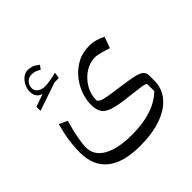

<svg xmlns="http://www.w3.org/2000/svg" viewBox="-203 -747 1165 1165"><g transform="rotate(-45 379.0 -164.5)"><path d="M644 -309.6Q611.8 -320.8 583.5 -327.9Q555.2 -335 543 -335Q494.6 -335 453.1 -307.1Q411.6 -279.3 386.5 -235.1Q361.3 -190.9 362.8 -141.1Q369.1 -133.3 377.2 -128.2Q385.3 -123 402.3 -118.9Q419.4 -114.7 451.4 -109.6Q483.4 -104.5 538.1 -97.2Q604 -88.4 637.9 -79.6Q671.9 -70.8 683.8 -57.6Q695.8 -44.4 695.8 -22V19.5Q695.8 87.4 654.1 137Q612.3 186.5 535.9 213.4Q459.5 240.2 355.5 240.2Q212.9 240.2 140.1 181.9Q67.4 123.5 67.4 9.3Q67.4 -92.3 99.1 -203.1L151.9 -178.7Q115.2 -48.8 115.2 13.2Q115.2 82 181.4 119.6Q247.6 157.2 368.2 157.2Q556.2 157.2 650.4 64.9V2.4Q643.1 -2 631.3 -4.9Q619.6 -7.8 590.8 -11.7Q562 -15.6 503.9 -22Q431.6 -30.3 391.6 -43.5Q351.6 -56.6 335.9 -80.8Q320.3 -105 320.3 -145Q320.3 -218.8 359.1 -284.4Q397.9 -350.1 462.4 -384.8Q505.9 -409.2 570.3 -409.2Q614.3 -409.2 670.4 -381.8ZM136.7 -471.7Q136.7 -450.7 156 -437.3Q175.3 -423.8 200.7 -423.8Q238.8 -423.8 303.2 -439.9L297.4 -401.4L258.3 -399.9L77.6 -338.4V-373.5L158.7 -401.9Q136.2 -408.7 124.8 -425.3Q113.3 -441.9 113.3 -465.3Q113.3 -492.2 125.2 -515.9Q137.2 -539.6 156.5 -554.2Q175.8 -568.8 197.3 -568.8Q217.3 -568.8 233.4 -563.2Q249.5 -557.6 272.9 -538.6L254.4 -513.7Q237.8 -524.9 224.1 -529.1Q210.4 -533.2 197.3 -533.2Q168 -533.2 152.3 -514.9Q136.7 -496.6 136.7 -471.7Z"/></g></svg>

Font: Pinar-FD Regular
Style: FD-Regular
Weight: 400
Designer: Amin Abedi
Version: Version 3.000